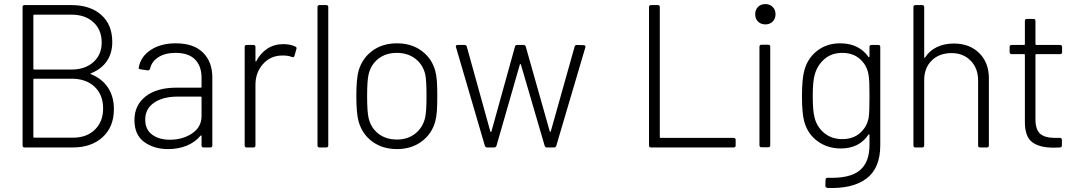

<svg xmlns="http://www.w3.org/2000/svg" viewBox="-20 -725 5267 944"><path d="M428 -360Q482 -338 511 -294Q540 -250 540 -189Q540 -101 484.5 -50.5Q429 0 338 0H101Q91 0 91 -10V-690Q91 -700 101 -700H331Q423 -700 477.5 -652Q532 -604 532 -519Q532 -463 505 -424Q478 -385 428 -365Q421 -363 428 -360ZM144 -649V-387Q144 -383 148 -383H331Q398 -383 439 -419.5Q480 -456 480 -516Q480 -578 439.5 -615.5Q399 -653 331 -653H148Q144 -653 144 -649ZM487 -192Q487 -259 445 -298.5Q403 -338 333 -338H148Q144 -338 144 -334V-52Q144 -48 148 -48H338Q406 -48 446.5 -87.5Q487 -127 487 -192Z M1024 -344V-10Q1024 0 1014 0H981Q971 0 971 -10V-56Q971 -58 969.5 -59Q968 -60 966 -58Q940 -26 898.5 -9Q857 8 807 8Q737 8 689 -27Q641 -62 641 -134Q641 -208 696 -251Q751 -294 847 -294H967Q971 -294 971 -298V-343Q971 -399 939.5 -432Q908 -465 843 -465Q792 -465 759 -444Q726 -423 718 -388Q715 -378 706 -379L671 -384Q660 -386 662 -392Q671 -446 720.5 -479Q770 -512 844 -512Q932 -512 978 -466.5Q1024 -421 1024 -344ZM971 -155V-246Q971 -250 967 -250H853Q781 -250 737.5 -220Q694 -190 694 -137Q694 -88 728 -63Q762 -38 815 -38Q878 -38 924.5 -69Q971 -100 971 -155Z M1432 -496Q1436 -495 1437.5 -491Q1439 -487 1437 -483L1428 -451Q1425 -441 1415 -445Q1395 -453 1365 -452Q1309 -451 1272.5 -409.5Q1236 -368 1236 -308V-10Q1236 0 1226 0H1193Q1183 0 1183 -10V-494Q1183 -504 1193 -504H1226Q1236 -504 1236 -494V-426Q1236 -423 1237.5 -422.5Q1239 -422 1240 -424Q1260 -463 1294 -485.5Q1328 -508 1373 -508Q1408 -508 1432 -496Z M1551 -700H1584Q1594 -700 1594 -690V-10Q1594 0 1584 0H1551Q1541 0 1541 -10V-690Q1541 -700 1551 -700Z M1743 -128Q1732 -168 1732 -253Q1732 -338 1743 -377Q1761 -439 1811 -475.5Q1861 -512 1932 -512Q2003 -512 2053 -475Q2103 -438 2120 -377Q2126 -354 2128 -325.5Q2130 -297 2130 -253Q2130 -207 2128 -179Q2126 -151 2120 -128Q2103 -66 2052.5 -29Q2002 8 1932 8Q1861 8 1811 -28.5Q1761 -65 1743 -128ZM2070 -146Q2077 -173 2077 -252Q2077 -332 2071 -358Q2060 -407 2022.5 -436Q1985 -465 1931 -465Q1877 -465 1840 -436Q1803 -407 1792 -358Q1785 -327 1785 -252Q1785 -177 1792 -146Q1803 -97 1840 -68Q1877 -39 1932 -39Q1985 -39 2022 -68.5Q2059 -98 2070 -146Z M2221 -496Q2221 -504 2231 -504H2264Q2273 -504 2275 -496L2391 -78Q2392 -76 2393.5 -76Q2395 -76 2396 -78L2512 -496Q2514 -504 2523 -504H2554Q2562 -504 2565 -496L2683 -79Q2684 -77 2685.5 -77Q2687 -77 2688 -79L2805 -495Q2807 -504 2816 -504L2849 -503Q2854 -503 2857 -500Q2860 -497 2858 -492L2715 -8Q2712 0 2704 0H2669Q2661 0 2658 -8L2541 -408Q2540 -410 2538.5 -410Q2537 -410 2536 -408L2421 -8Q2418 0 2410 0H2375Q2367 0 2364 -8L2222 -493Z M3181 -700H3214Q3224 -700 3224 -690V-51Q3224 -47 3228 -47H3587Q3597 -47 3597 -37V-10Q3597 0 3587 0H3181Q3171 0 3171 -10V-690Q3171 -700 3181 -700Z M3693 -655Q3693 -677 3707 -691Q3721 -705 3743 -705Q3765 -705 3779 -691Q3793 -677 3793 -655Q3793 -633 3779 -619Q3765 -605 3743 -605Q3721 -605 3707 -619Q3693 -633 3693 -655ZM3724 -505H3757Q3767 -505 3767 -495V-11Q3767 -1 3757 -1H3724Q3714 -1 3714 -11V-495Q3714 -505 3724 -505Z M4265 -504H4298Q4308 -504 4308 -494V-11Q4308 102 4240 153Q4172 204 4048 199Q4038 197 4038 188L4039 159Q4039 149 4050 149Q4157 153 4206 113.5Q4255 74 4255 -12V-61Q4255 -63 4253 -64Q4251 -65 4250 -63Q4204 5 4114 5Q4049 5 4000 -30.5Q3951 -66 3934 -128Q3923 -169 3923 -251Q3923 -339 3935 -380Q3951 -439 3998 -475.5Q4045 -512 4111 -512Q4158 -512 4193 -494.5Q4228 -477 4250 -445Q4251 -443 4253 -444Q4255 -445 4255 -447V-494Q4255 -504 4265 -504ZM4255 -252Q4255 -298 4254 -320Q4253 -342 4250 -359Q4242 -405 4208 -435Q4174 -465 4121 -465Q4069 -465 4034 -435Q3999 -405 3986 -359Q3976 -326 3976 -253Q3976 -179 3985 -147Q3996 -101 4032.5 -71Q4069 -41 4121 -41Q4175 -41 4209 -71.5Q4243 -102 4251 -147Q4253 -162 4254 -184Q4255 -206 4255 -252Z M4842 -340V-10Q4842 0 4832 0H4799Q4789 0 4789 -10V-330Q4789 -389 4752.5 -426.5Q4716 -464 4659 -464Q4598 -464 4561 -427.5Q4524 -391 4524 -332V-10Q4524 0 4514 0H4481Q4471 0 4471 -10V-690Q4471 -700 4481 -700H4514Q4524 -700 4524 -690V-444Q4524 -441 4525.5 -440.5Q4527 -440 4528 -442Q4550 -476 4586.5 -493.5Q4623 -511 4670 -511Q4747 -511 4794.5 -464Q4842 -417 4842 -340Z M5192 -459H5075Q5071 -459 5071 -455V-139Q5071 -88 5094 -67.5Q5117 -47 5168 -47H5191Q5201 -47 5201 -37V-10Q5201 0 5191 0L5160 1Q5091 1 5055 -26Q5019 -53 5019 -125V-455Q5019 -459 5015 -459H4954Q4944 -459 4944 -469V-494Q4944 -504 4954 -504H5015Q5019 -504 5019 -508V-622Q5019 -632 5029 -632H5061Q5071 -632 5071 -622V-508Q5071 -504 5075 -504H5192Q5202 -504 5202 -494V-469Q5202 -459 5192 -459Z"/></svg>

Font: Barlow Light
Style: Regular
Weight: 300
Designer: Jeremy Tribby
Foundry: Tribby Type
Version: Version 1.422